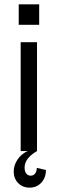

<svg xmlns="http://www.w3.org/2000/svg" viewBox="-20 -694 265 882"><path d="M75 -500H150V0H75ZM43 94Q43 65 60.5 39Q78 13 107 0H150Q122 16 107.5 35Q93 54 93 76Q93 93 100.5 103Q108 113 121 113Q134 113 141.5 103Q149 93 149 77L191 87Q191 122 170 145Q149 168 116 168Q84 168 63.5 147Q43 126 43 94ZM66 -674H160V-580H66Z"/></svg>

Font: Uncut Sans Variable
Style: Regular
Weight: 400
Designer: Kasper Nordkvist
Foundry: UNCUT.wtf
Version: Version 1.304;Glyphs 3.2 (3246)